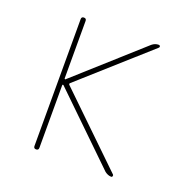

<svg xmlns="http://www.w3.org/2000/svg" viewBox="-99 -615 699 711"><g transform="rotate(20 250.0 -260.0)"><path d="M105.5 -9.8V-509.8Q105.5 -519.5 115.2 -519.5Q125 -519.5 125 -509.8V-283.2Q125 -282.2 126.5 -281.2Q127.9 -280.3 128.9 -281.2L383.8 -509.8Q395.5 -519.5 410.2 -519.5Q414.1 -519.5 415.5 -516.1Q417 -512.7 414.1 -509.8L149.4 -273.4Q146.5 -270.5 149.4 -266.6L415 -9.8Q417 -7.8 416 -3.9Q415 0 411.1 0Q398.4 0 385.7 -9.8L128.9 -258.8Q127 -259.8 125 -257.8V-9.8Q125 0 115.2 0Q105.5 0 105.5 -9.8Z"/></g></svg>

Font: Rounded-X Mgen+ 1mn thin
Style: Regular
Weight: 100
Designer: [Source Han Sans]
Ryoko NISHIZUKA  (kana & ideographs); Paul D. Hunt (Latin, Greek & Cyrillic); Wenlong ZHANG  (bopomofo
Version: Version 1.059.20150602